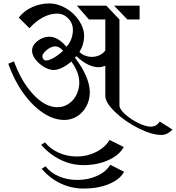

<svg xmlns="http://www.w3.org/2000/svg" viewBox="-20 -722 1021 1114"><path d="M313 -100Q349 -100 378 -119.5Q407 -139 423.5 -172Q440 -205 440 -243Q440 -302 394 -365Q367 -342 340 -329Q313 -316 291 -316Q265 -316 235.5 -333.5Q206 -351 186 -377Q166 -403 166 -428Q166 -459 197.5 -484Q229 -509 267 -509Q291 -509 316.5 -494Q342 -479 365 -451Q383 -468 393 -494.5Q403 -521 403 -548Q403 -587 376 -615Q349 -643 311 -643Q269 -643 227 -620Q185 -597 151 -558L89 -620Q119 -659 166.5 -680.5Q214 -702 265 -702Q316 -702 363 -674Q410 -646 439 -602Q468 -558 468 -514Q468 -464 441 -421Q454 -407 473.5 -399.5Q493 -392 513 -392Q535 -392 556 -401Q577 -410 591 -429V-609H496L426 -689H597L673 -609V-111Q673 -89 705.5 -59.5Q738 -30 782 -8.5Q826 13 856 13Q870 13 884 5.5Q898 -2 907 -17L981 30Q950 61 917 61Q860 61 782 21.5Q704 -18 647.5 -72.5Q591 -127 591 -166V-340Q569 -332 552 -332Q492 -332 423 -396L415 -387Q456 -334 478.5 -282.5Q501 -231 501 -187Q501 -143 481.5 -106Q462 -69 428 -47.5Q394 -26 353 -26Q292 -26 230 -67Q168 -108 115 -182Q62 -256 28 -352L61 -366Q104 -248 173 -174Q242 -100 313 -100ZM642 -689H790V-609H719ZM346 -427Q325 -453 300 -453Q278 -453 252 -432.5Q226 -412 226 -394Q226 -386 232 -378.5Q238 -371 247 -371Q264 -371 290 -385.5Q316 -400 346 -427ZM427 186Q486 186 537.5 160Q589 134 616 90L698 131Q673 178 609 207Q545 236 464 236Q394 236 330 204.5Q266 173 219 118L241 104Q273 143 321.5 164.5Q370 186 427 186ZM222 257 244 243Q274 281 322.5 301.5Q371 322 429 322Q490 322 542 299Q594 276 620 234L700 275Q676 319 613 345.5Q550 372 466 372Q394 372 331 342Q268 312 222 257Z"/></svg>

Font: Amita
Style: Regular
Weight: 400
Designer: Eduardo Rodriguez Tunni, Modular Infotech, Brian J. Bonislawsky
Foundry: Eduardo Rodriguez Tunni, Modular Infotech, Brian J. Bonislawsky
Version: Version 1.004